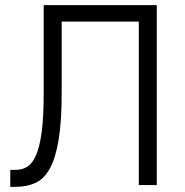

<svg xmlns="http://www.w3.org/2000/svg" viewBox="-20 -720 720 747"><path d="M20 -59H40Q64 -59 84 -70Q104 -81 119 -113.5Q134 -146 142 -205Q150 -264 150 -360V-700H590V0H520V-636H220V-360Q220 -247 208 -175.5Q196 -104 173.5 -63.5Q151 -23 117 -8Q83 7 40 7H20Z"/></svg>

Font: PT Root UI Web
Style: Regular
Weight: 400
Designer: Vitaly Kuzmin
Foundry: ParaType Ltd.
Version: Version 1.000W